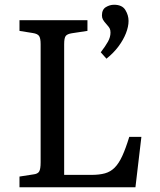

<svg xmlns="http://www.w3.org/2000/svg" viewBox="-20 -788 673 808"><path d="M62 0V-45L120 -54Q139 -56 145 -66.5Q151 -77 151 -105V-602Q151 -627 144.5 -636.5Q138 -646 118 -649L62 -658V-703H348V-658L282 -648Q263 -645 256.5 -636.5Q250 -628 250 -602V-52H364Q398 -52 421.5 -58.5Q445 -65 462.5 -82.5Q480 -100 494.5 -131.5Q509 -163 524 -212H575L550 0ZM428 -541 404 -568Q424 -594 434.5 -613Q445 -632 445 -651Q445 -662 441.5 -668.5Q438 -675 429 -685Q418 -697 413.5 -705Q409 -713 409 -723Q409 -748 425.5 -758Q442 -768 460 -768Q494 -768 507.5 -746Q521 -724 521 -700Q521 -676 510 -648Q499 -620 478.5 -592.5Q458 -565 428 -541Z"/></svg>

Font: Literata 18pt
Style: Regular
Weight: 400
Designer: Latin by Veronika Burian and Jose Scaglione. Greek by Irene Vlachou. Cyrillic by Vera Evstafieva.
Foundry: TypeTogether
Version: Version 3.103;gftools[0.9.29]